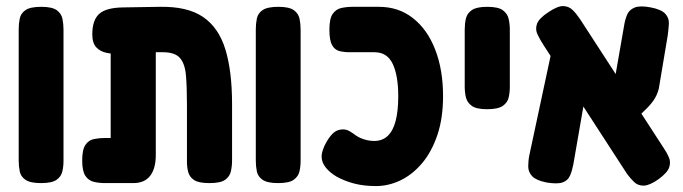

<svg xmlns="http://www.w3.org/2000/svg" viewBox="-20 -608 2302 647"><path d="M118 9Q82 9 66 -2Q50 -13 46.5 -30.5Q43 -48 43 -67V-509Q43 -528 46.5 -545.5Q50 -563 66 -574Q82 -585 119 -585Q156 -585 171.5 -573.5Q187 -562 190.5 -544.5Q194 -527 194 -508V-66Q194 -47 190 -30Q186 -13 170.5 -2Q155 9 118 9Z M334 9Q315 9 297 5Q279 1 268 -15Q257 -31 257 -67Q257 -104 268 -120Q279 -136 297 -139.5Q315 -143 333 -143H353V-483L456 -434Q423 -430 393.5 -427.5Q364 -425 341 -429.5Q318 -434 304.5 -448.5Q291 -463 291 -492Q291 -540 314 -561Q337 -582 394 -583L517 -585Q611 -587 664 -551Q717 -515 739.5 -441.5Q762 -368 762 -257V-68Q762 -48 758 -30.5Q754 -13 738.5 -2Q723 9 686 9Q650 9 634.5 -1Q619 -11 614.5 -27.5Q610 -44 610 -61V-255Q610 -316 606.5 -355Q603 -394 586 -413Q569 -432 529 -432H505V-86Q505 -40 486 -15.5Q467 9 429 9Z M917 9Q881 9 865 -2Q849 -13 845.5 -30.5Q842 -48 842 -67V-509Q842 -528 845.5 -545.5Q849 -563 865 -574Q881 -585 918 -585Q955 -585 970.5 -573.5Q986 -562 989.5 -544.5Q993 -527 993 -508V-66Q993 -47 989 -30Q985 -13 969.5 -2Q954 9 917 9Z M1247 19Q1206 19 1173.5 10.5Q1141 2 1114 -13Q1092 -26 1078.5 -42.5Q1065 -59 1064 -77Q1063 -87 1067.5 -101.5Q1072 -116 1081 -131Q1094 -153 1106.5 -162.5Q1119 -172 1136 -172Q1148 -172 1159.5 -165Q1171 -158 1180 -151Q1194 -142 1210 -137.5Q1226 -133 1241 -133Q1269 -133 1287 -150.5Q1305 -168 1313.5 -201.5Q1322 -235 1322 -284Q1322 -353 1303.5 -392.5Q1285 -432 1242 -432H1158Q1139 -432 1123.5 -436Q1108 -440 1099 -456Q1090 -472 1090 -508Q1090 -545 1101 -561Q1112 -577 1130 -581Q1148 -585 1167 -585H1257Q1323 -585 1371.5 -547Q1420 -509 1446.5 -441Q1473 -373 1473 -284Q1473 -209 1453.5 -152Q1434 -95 1401.5 -57Q1369 -19 1329 0Q1289 19 1247 19Z M1621 -240Q1585 -240 1569.5 -251.5Q1554 -263 1550 -280Q1546 -297 1546 -316V-509Q1546 -528 1550 -545.5Q1554 -563 1570 -574Q1586 -585 1622 -585Q1659 -585 1674.5 -573.5Q1690 -562 1694 -544.5Q1698 -527 1698 -508V-315Q1698 -296 1694 -279Q1690 -262 1674 -251Q1658 -240 1621 -240Z M2199 -4Q2169 17 2149.5 17.5Q2130 18 2117 5.5Q2104 -7 2093 -22L1811 -457Q1800 -474 1791.5 -491.5Q1783 -509 1789.5 -527.5Q1796 -546 1828 -567Q1859 -588 1878 -587.5Q1897 -587 1910 -574Q1923 -561 1935 -543L2216 -110Q2227 -94 2234 -78Q2241 -62 2235 -44Q2229 -26 2199 -4ZM1822 7Q1787 0 1773.5 -14Q1760 -28 1760 -47.5Q1760 -67 1764 -86L1838 -432L1968 -377L1912 -54Q1908 -33 1901 -16.5Q1894 0 1876.5 6.5Q1859 13 1822 7ZM2103 -185 2037 -257 2083 -521Q2086 -541 2093 -558Q2100 -575 2118.5 -582.5Q2137 -590 2173 -583Q2209 -576 2222 -561.5Q2235 -547 2234 -528.5Q2233 -510 2230 -488L2200 -309Q2194 -286 2181.5 -268.5Q2169 -251 2149 -232.5Q2129 -214 2103 -185Z"/></svg>

Font: Fredoka Condensed SemiBold
Style: Regular
Weight: 600
Width: 3
Designer: Ben Nathan
Foundry: Milena B. Brandão, Ben Nathan
Version: Version 2.001